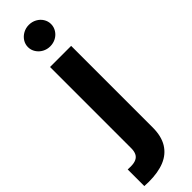

<svg xmlns="http://www.w3.org/2000/svg" viewBox="-349 -738 927 927"><g transform="rotate(-45 114.5 -274.0)"><path d="M201.1 -530.3V26.5Q201.1 86.2 177.7 124.6Q154.2 162.9 110.2 181.1Q66.1 199.2 2 199.2Q-7.3 199.2 -27.7 198.1V84.6Q-18.9 85.2 -7.8 85.2Q15.5 85.2 29.8 78.4Q44 71.7 50.4 58.1Q56.9 44.6 56.9 24.3V-530.3ZM49.3 -673.3Q49.3 -693.3 60.1 -710.2Q71 -727 89.1 -736.8Q107.1 -746.6 128.3 -746.6Q149.9 -746.6 168 -736.8Q186.1 -727 196.6 -710.2Q207.2 -693.3 207.2 -673.3Q207.2 -653.7 196.6 -636.6Q186.1 -619.5 168 -609.7Q149.9 -599.9 128.3 -599.9Q107.1 -599.9 89.1 -609.7Q71 -619.5 60.1 -636.6Q49.3 -653.7 49.3 -673.3Z"/></g></svg>

Font: Pretendard GOV Variable
Style: Regular
Weight: 400
Designer: Base glyphs from Inter by Rasmus Andersson; Hangul glyphs from Noto Sans CJK(Source Han Sans) by Jang Soo-young and Kang
Foundry: Kil Hyung-jin
Version: Version 1.307;Glyphs 3.2 (3192)